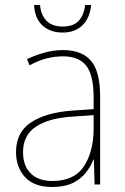

<svg xmlns="http://www.w3.org/2000/svg" viewBox="-20 -737 498 767"><path d="M232 -537Q307 -537 343.5 -494Q380 -451 380 -353V0H358L355 -99H353Q342 -71 322 -46Q302 -21 269.5 -5.5Q237 10 189 10Q116 10 80 -29.5Q44 -69 44 -129Q44 -208 103 -247.5Q162 -287 266 -295L354 -301V-347Q354 -437 324.5 -474.5Q295 -512 232 -512Q200 -512 167.5 -504Q135 -496 98 -476L88 -501Q122 -517 158.5 -527Q195 -537 232 -537ZM267 -271Q175 -265 123.5 -231Q72 -197 72 -129Q72 -75 102.5 -44.5Q133 -14 189 -14Q276 -14 314.5 -71.5Q353 -129 354 -220V-277ZM344 -717Q339 -665 309.5 -636Q280 -607 230 -607Q181 -607 150 -635Q119 -663 116 -717H140Q143 -678 165.5 -654.5Q188 -631 230 -631Q274 -631 295 -654.5Q316 -678 320 -717Z"/></svg>

Font: Noto Sans Lao Looped SemiCondensed Thin
Style: Regular
Weight: 100
Width: 4
Designer: Mark Frömberg, Ben Mitchell
Foundry: The Fontpad Ltd
Version: Version 1.002; ttfautohint (v1.8.4.7-5d5b)